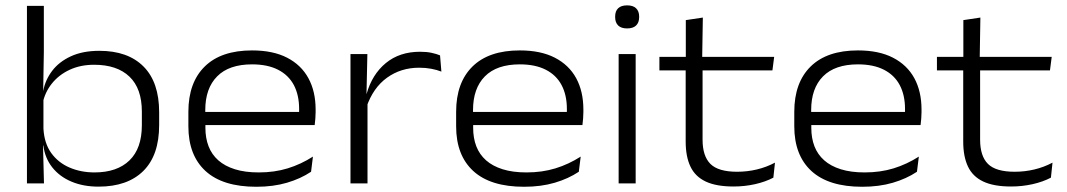

<svg xmlns="http://www.w3.org/2000/svg" viewBox="-20 -684 3980 716"><path d="M347.5 12Q290.5 12 246.2 -6.8Q202 -25.5 174.8 -60Q147.5 -94.5 141.5 -142H120L142 -204.5Q145 -149.5 171.2 -113.2Q197.5 -77 239.8 -59Q282 -41 332.5 -41Q416.5 -41 462.8 -85.8Q509 -130.5 509 -217V-268Q509 -354 462.8 -398.2Q416.5 -442.5 331 -442.5Q280 -442.5 239.8 -423.8Q199.5 -405 173.5 -372.5Q147.5 -340 139 -298.5L122 -346H141.5Q149 -386 174.5 -419.8Q200 -453.5 244.2 -474Q288.5 -494.5 350.5 -494.5Q457 -494.5 515.2 -436Q573.5 -377.5 573.5 -265.5V-217.5Q573.5 -105 514.5 -46.5Q455.5 12 347.5 12ZM80.5 0V-662H143.5V-489L141 -343.5L142 -328.5V-157L140.5 -136.5L144 0Z M936 12.5Q810.5 12.5 746.5 -46.2Q682.5 -105 682.5 -213V-267Q682.5 -376 743.5 -436Q804.5 -496 920 -496Q998 -496 1050.8 -468.8Q1103.5 -441.5 1130.2 -392.2Q1157 -343 1157 -275.5V-265.5Q1157 -254 1156 -241.8Q1155 -229.5 1153.5 -217.5H1094Q1095 -233.5 1095.2 -248.8Q1095.5 -264 1095.5 -277.5Q1095.5 -329.5 1075.8 -366.8Q1056 -404 1016.8 -424Q977.5 -444 920 -444Q834 -444 789.8 -399.2Q745.5 -354.5 745.5 -273.5V-246.5L746 -238.5V-207Q746 -169 757.8 -138.5Q769.5 -108 794 -86.2Q818.5 -64.5 856 -52.8Q893.5 -41 945 -41Q1003.5 -41 1053 -56.2Q1102.5 -71.5 1147 -100L1140 -43.5Q1101 -17.5 1050 -2.5Q999 12.5 936 12.5ZM713.5 -217.5V-266.5H1139.5V-217.5Z M1346.5 -284.5 1331.5 -331 1347 -333.5Q1367.5 -406.5 1418.8 -448.8Q1470 -491 1546.5 -491Q1571 -491 1589.5 -487Q1608 -483 1621 -477.5L1626 -417Q1609.5 -423.5 1588.5 -427.5Q1567.5 -431.5 1543 -431.5Q1475 -431.5 1423.2 -394.2Q1371.5 -357 1346.5 -284.5ZM1287 0V-482.5H1350L1346.5 -324L1350.5 -320.5V0Z M1934.5 12.5Q1809 12.5 1745 -46.2Q1681 -105 1681 -213V-267Q1681 -376 1742 -436Q1803 -496 1918.5 -496Q1996.5 -496 2049.2 -468.8Q2102 -441.5 2128.8 -392.2Q2155.5 -343 2155.5 -275.5V-265.5Q2155.5 -254 2154.5 -241.8Q2153.5 -229.5 2152 -217.5H2092.5Q2093.5 -233.5 2093.8 -248.8Q2094 -264 2094 -277.5Q2094 -329.5 2074.2 -366.8Q2054.5 -404 2015.2 -424Q1976 -444 1918.5 -444Q1832.5 -444 1788.2 -399.2Q1744 -354.5 1744 -273.5V-246.5L1744.5 -238.5V-207Q1744.5 -169 1756.2 -138.5Q1768 -108 1792.5 -86.2Q1817 -64.5 1854.5 -52.8Q1892 -41 1943.5 -41Q2002 -41 2051.5 -56.2Q2101 -71.5 2145.5 -100L2138.5 -43.5Q2099.5 -17.5 2048.5 -2.5Q1997.5 12.5 1934.5 12.5ZM1712 -217.5V-266.5H2138V-217.5Z M2287 0V-482.5H2350.5V0ZM2318.5 -578Q2296.5 -578 2285.2 -589Q2274 -600 2274 -620V-622.5Q2274 -642.5 2285.2 -653.2Q2296.5 -664 2318.5 -664Q2341 -664 2352.2 -653Q2363.5 -642 2363.5 -622.5V-620Q2363.5 -600 2352.2 -589Q2341 -578 2318.5 -578Z M2715.5 11.5Q2651 11.5 2611.8 -7Q2572.5 -25.5 2554.8 -62.8Q2537 -100 2537 -156.5V-444.5H2600V-163Q2600 -102 2629.2 -72.8Q2658.5 -43.5 2729 -43.5Q2766.5 -43.5 2802.2 -52Q2838 -60.5 2870 -77.5L2864 -21.5Q2834.5 -6 2795.8 2.8Q2757 11.5 2715.5 11.5ZM2439 -421.5V-472H2867L2860.5 -421.5ZM2537.5 -465V-609L2601 -618.5L2598.5 -465Z M3195.5 12.5Q3070 12.5 3006 -46.2Q2942 -105 2942 -213V-267Q2942 -376 3003 -436Q3064 -496 3179.5 -496Q3257.5 -496 3310.2 -468.8Q3363 -441.5 3389.8 -392.2Q3416.5 -343 3416.5 -275.5V-265.5Q3416.5 -254 3415.5 -241.8Q3414.5 -229.5 3413 -217.5H3353.5Q3354.5 -233.5 3354.8 -248.8Q3355 -264 3355 -277.5Q3355 -329.5 3335.2 -366.8Q3315.5 -404 3276.2 -424Q3237 -444 3179.5 -444Q3093.5 -444 3049.2 -399.2Q3005 -354.5 3005 -273.5V-246.5L3005.5 -238.5V-207Q3005.5 -169 3017.2 -138.5Q3029 -108 3053.5 -86.2Q3078 -64.5 3115.5 -52.8Q3153 -41 3204.5 -41Q3263 -41 3312.5 -56.2Q3362 -71.5 3406.5 -100L3399.5 -43.5Q3360.5 -17.5 3309.5 -2.5Q3258.5 12.5 3195.5 12.5ZM2973 -217.5V-266.5H3399V-217.5Z M3750.5 11.5Q3686 11.5 3646.8 -7Q3607.5 -25.5 3589.8 -62.8Q3572 -100 3572 -156.5V-444.5H3635V-163Q3635 -102 3664.2 -72.8Q3693.5 -43.5 3764 -43.5Q3801.5 -43.5 3837.2 -52Q3873 -60.5 3905 -77.5L3899 -21.5Q3869.5 -6 3830.8 2.8Q3792 11.5 3750.5 11.5ZM3474 -421.5V-472H3902L3895.5 -421.5ZM3572.5 -465V-609L3636 -618.5L3633.5 -465Z"/></svg>

Font: Anek Gujarati SemiExpanded Light
Style: Regular
Weight: 300
Width: 6
Designer: Mrunmayee Ghaisas (Gujarati), Yesha Goshar (Latin)
Foundry: Ek Type
Version: Version 1.003